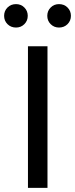

<svg xmlns="http://www.w3.org/2000/svg" viewBox="-36 -914 365 934"><path d="M42 -894Q66 -894 82.5 -877.5Q99 -861 99 -837Q99 -813 82.5 -796.5Q66 -780 42 -780Q17 -780 0.5 -796.5Q-16 -813 -16 -837Q-16 -861 0.5 -877.5Q17 -894 42 -894ZM251 -894Q276 -894 292.5 -877.5Q309 -861 309 -837Q309 -813 292.5 -796.5Q276 -780 251 -780Q227 -780 210.5 -796.5Q194 -813 194 -837Q194 -861 210.5 -877.5Q227 -894 251 -894ZM195 -689V0H100V-689Z"/></svg>

Font: Fira Sans
Style: Regular
Weight: 400
Designer: Carrois Corporate & Edenspiekermann AG
Foundry: Carrois Corporate GbR & Edenspiekermann AG
Version: Version 4.106;PS 004.106;hotconv 1.0.70;makeotf.lib2.5.58329